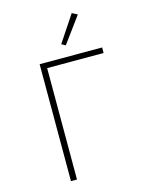

<svg xmlns="http://www.w3.org/2000/svg" viewBox="-135 -1021 871 1107"><g transform="rotate(-15 300.0 -467.5)"><path d="M148 -698H521V-665H184V0H148ZM322 -764 298 -777 403 -935 435 -918Z"/></g></svg>

Font: IBM Plex Mono ExtLt
Style: Regular
Weight: 200
Monospace: yes
Designer: Mike Abbink, Paul van der Laan, Pieter van Rosmalen
Foundry: Bold Monday
Version: Version 2.3